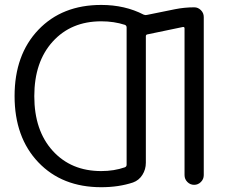

<svg xmlns="http://www.w3.org/2000/svg" viewBox="-20 -783 942 790"><path d="M700.2 -745.1Q739.3 -752.9 779.3 -752.9Q794.9 -752.9 806.6 -741.2Q818.4 -729.5 818.4 -712.9V-62.5Q818.4 -45.9 806.6 -34.2Q794.9 -22.5 778.8 -22.5Q762.7 -22.5 751 -34.2Q739.3 -45.9 739.3 -62.5V-666Q739.3 -672.9 732.4 -671.9L586.9 -641.6Q580.1 -640.6 580.1 -633.8V-113.3Q580.1 -85.9 565.9 -63.5Q551.8 -41 527.3 -32.2Q468.8 -12.7 396.5 -12.7Q235.4 -12.7 137.7 -115.2Q40 -217.8 40 -387.7Q40 -557.6 137.7 -660.2Q235.4 -762.7 396.5 -762.7Q494.1 -762.7 571.3 -722.7Q578.1 -719.7 585 -721.7ZM396.5 -79.1Q449.2 -79.1 494.1 -94.7Q501 -97.7 501 -105.5V-669.9Q501 -677.7 494.1 -680.7Q449.2 -695.3 396.5 -695.3Q272.5 -695.3 196.8 -611.8Q121.1 -528.3 121.1 -387.2Q121.1 -246.1 196.8 -162.6Q272.5 -79.1 396.5 -79.1Z"/></svg>

Font: Gen Jyuu Gothic P Normal
Style: Regular
Weight: 300
Designer: [Source Han Sans]
Ryoko NISHIZUKA  (kana & ideographs); Paul D. Hunt (Latin, Greek & Cyrillic); Wenlong ZHANG  (bopomofo
Version: Version 1.002.20150607